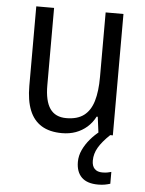

<svg xmlns="http://www.w3.org/2000/svg" viewBox="-54 -579 639 844"><g transform="rotate(5 266.0 -157.5)"><path d="M456.5 -535.6V0H393.1L383.3 -75.7H378.4Q364.7 -48.8 342.8 -29.5Q320.8 -10.3 293.2 -0.2Q265.6 9.8 232.9 9.8Q177.7 9.8 142.1 -12.2Q106.4 -34.2 89.1 -77.4Q71.8 -120.6 71.8 -184.6V-535.6H150.4V-194.3Q150.4 -125 173.8 -91.3Q197.3 -57.6 245.6 -57.6Q294.4 -57.6 323.2 -79.3Q352.1 -101.1 365 -144Q377.9 -187 377.9 -251V-535.6ZM378.4 118.2Q378.4 142.1 390.4 154.3Q402.3 166.5 424.3 166.5Q438 166.5 447.5 164.6Q457 162.6 463.9 160.6V212.9Q453.1 216.3 440.2 218.8Q427.2 221.2 410.6 221.2Q361.8 221.2 337.6 197.3Q313.5 173.3 313.5 129.4Q313.5 102.5 325.4 76.7Q337.4 50.8 357.2 27.6Q377 4.4 400.4 -13.2L444.8 0Q410.6 32.7 394.5 60.3Q378.4 87.9 378.4 118.2Z"/></g></svg>

Font: Open Sans SemiCondensed
Style: Regular
Weight: 400
Width: 4
Designer: Monotype Design Team
Foundry: Monotype Imaging Inc.
Version: Version 3.000